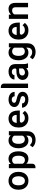

<svg xmlns="http://www.w3.org/2000/svg" viewBox="1881 -2592 890 4693"><g transform="rotate(-90 2326.5 -246.0)"><path d="M472 -244V-235Q472 -167 446 -113Q420 -59 371.5 -28Q323 3 254 3Q185 3 136 -28Q87 -59 61 -113Q35 -167 35 -235V-244Q35 -313 61 -366.5Q87 -420 136 -451.5Q185 -483 253 -483Q322 -483 371 -451.5Q420 -420 446 -366.5Q472 -313 472 -244ZM364 -235V-244Q364 -286 352.5 -320.5Q341 -355 316.5 -376Q292 -397 253 -397Q214 -397 189.5 -376Q165 -355 154 -320.5Q143 -286 143 -244V-235Q143 -194 154.5 -159.5Q166 -125 190.5 -104Q215 -83 254 -83Q292 -83 316.5 -104Q341 -125 352.5 -159.5Q364 -194 364 -235Z M974 -245V-236Q974 -167 953 -113Q932 -59 891.5 -28Q851 3 792 3Q733 3 694 -26Q683 -35 670 -49V101Q670 131 648 153Q626 175 596 175H562V-475H661L666 -426Q679 -442 694 -454Q733 -483 791 -483Q850 -483 891 -453Q932 -423 953 -369.5Q974 -316 974 -245ZM866 -236V-245Q866 -287 855.5 -321Q845 -355 822 -375Q799 -395 761 -395Q735 -395 715.5 -386Q696 -377 682 -361Q675 -353 670 -342V-138Q682 -113 704 -99Q726 -83 762 -83Q800 -83 823 -104Q846 -125 856 -159.5Q866 -194 866 -236Z M1367 -475H1465V-19Q1465 44 1438 88.5Q1411 133 1362.5 156Q1314 179 1250 179Q1223 179 1190.5 171.5Q1158 164 1127 147Q1096 130 1075 103L1126 38Q1151 67 1181 81Q1211 95 1245 95Q1297 95 1327 66Q1357 37 1357 -17V-50Q1345 -35 1333 -26Q1295 3 1236 3Q1179 3 1137 -28Q1095 -59 1072 -112.5Q1049 -166 1049 -235V-244Q1049 -315 1072 -369Q1095 -423 1137 -453Q1179 -483 1237 -483Q1283 -483 1316 -467Q1343 -453 1363 -428ZM1357 -139V-343Q1352 -353 1345 -361Q1331 -377 1311 -386Q1291 -395 1264 -395Q1227 -395 1203 -375Q1179 -355 1168 -320.5Q1157 -286 1157 -244V-235Q1157 -193 1168 -159Q1179 -125 1202.5 -105Q1226 -85 1264 -85Q1300 -85 1323 -100Q1344 -115 1357 -139Z M1713 -207Q1692 -207 1680.5 -189Q1669 -171 1678 -152Q1693 -120 1721 -102Q1749 -84 1788 -84Q1826 -84 1855.5 -98.5Q1885 -113 1906 -141L1962 -84Q1940 -51 1895.5 -24Q1851 3 1782 3Q1712 3 1661.5 -27Q1611 -57 1583.5 -108.5Q1556 -160 1556 -224V-241Q1556 -315 1583.5 -369Q1611 -423 1659.5 -453Q1708 -483 1769 -483Q1837 -483 1881.5 -454Q1926 -425 1948 -373Q1970 -321 1970 -253V-207ZM1666 -284H1864V-293Q1863 -320 1853.5 -343.5Q1844 -367 1823.5 -382Q1803 -397 1769 -397Q1735 -397 1711.5 -377.5Q1688 -358 1676 -324Q1669 -306 1666 -284Z M2429 -139Q2429 -97 2405.5 -65Q2382 -33 2339.5 -15Q2297 3 2239 3Q2174 3 2130 -20Q2086 -43 2063 -78.5Q2040 -114 2040 -153H2144Q2145 -125 2159.5 -108Q2174 -91 2195 -83.5Q2216 -76 2240 -76Q2268 -76 2286 -83.5Q2304 -91 2314 -104Q2324 -117 2324 -133Q2324 -148 2316.5 -160Q2309 -172 2287 -182.5Q2265 -193 2223 -202Q2174 -212 2136 -229.5Q2098 -247 2077 -274.5Q2056 -302 2056 -341Q2056 -379 2077.5 -411.5Q2099 -444 2140 -463.5Q2181 -483 2237 -483Q2296 -483 2338.5 -463.5Q2381 -444 2404 -410.5Q2427 -377 2427 -334H2319Q2319 -362 2298.5 -383Q2278 -404 2237 -404Q2211 -404 2194 -395.5Q2177 -387 2168.5 -374Q2160 -361 2160 -346Q2160 -331 2168.5 -319.5Q2177 -308 2197.5 -299.5Q2218 -291 2255 -283Q2309 -272 2348 -254.5Q2387 -237 2408 -209Q2429 -181 2429 -139Z M2555 -671Q2585 -671 2607 -649.5Q2629 -628 2629 -597V-6H2521V-671Z M3124 -13V-6H3014Q3007 -22 3003 -49Q3003 -50 3003 -50Q3003 -50 3003 -51Q2996 -43 2990 -38Q2970 -20 2942 -8.5Q2914 3 2878 3Q2832 3 2796 -15Q2760 -33 2739.5 -65Q2719 -97 2719 -137Q2719 -211 2775 -251Q2831 -291 2934 -291H2967Q2980 -291 2989.5 -300Q2999 -309 2999 -322Q2999 -359 2978.5 -380.5Q2958 -402 2918 -402Q2893 -402 2875 -393.5Q2857 -385 2847 -371Q2837 -357 2837 -338H2729Q2729 -376 2753 -409Q2777 -442 2820.5 -462.5Q2864 -483 2924 -483Q2976 -483 3017.5 -465.5Q3059 -448 3082.5 -412Q3106 -376 3106 -322V-115Q3106 -82 3111 -57Q3116 -32 3124 -13ZM2999 -138V-225H2941Q2884 -225 2855.5 -204Q2827 -183 2827 -147Q2827 -119 2846 -100.5Q2865 -82 2899 -82Q2931 -82 2954.5 -95Q2978 -108 2992 -127Q2995 -132 2999 -138Z M3517 -475H3615V-19Q3615 44 3588 88.5Q3561 133 3512.5 156Q3464 179 3400 179Q3373 179 3340.5 171.5Q3308 164 3277 147Q3246 130 3225 103L3276 38Q3301 67 3331 81Q3361 95 3395 95Q3447 95 3477 66Q3507 37 3507 -17V-50Q3495 -35 3483 -26Q3445 3 3386 3Q3329 3 3287 -28Q3245 -59 3222 -112.5Q3199 -166 3199 -235V-244Q3199 -315 3222 -369Q3245 -423 3287 -453Q3329 -483 3387 -483Q3433 -483 3466 -467Q3493 -453 3513 -428ZM3507 -139V-343Q3502 -353 3495 -361Q3481 -377 3461 -386Q3441 -395 3414 -395Q3377 -395 3353 -375Q3329 -355 3318 -320.5Q3307 -286 3307 -244V-235Q3307 -193 3318 -159Q3329 -125 3352.5 -105Q3376 -85 3414 -85Q3450 -85 3473 -100Q3494 -115 3507 -139Z M3863 -207Q3842 -207 3830.5 -189Q3819 -171 3828 -152Q3843 -120 3871 -102Q3899 -84 3938 -84Q3976 -84 4005.5 -98.5Q4035 -113 4056 -141L4112 -84Q4090 -51 4045.5 -24Q4001 3 3932 3Q3862 3 3811.5 -27Q3761 -57 3733.5 -108.5Q3706 -160 3706 -224V-241Q3706 -315 3733.5 -369Q3761 -423 3809.5 -453Q3858 -483 3919 -483Q3987 -483 4031.5 -454Q4076 -425 4098 -373Q4120 -321 4120 -253V-207ZM3816 -284H4014V-293Q4013 -320 4003.5 -343.5Q3994 -367 3973.5 -382Q3953 -397 3919 -397Q3885 -397 3861.5 -377.5Q3838 -358 3826 -324Q3819 -306 3816 -284Z M4603 -308V-6H4495V-309Q4495 -341 4485.5 -360Q4476 -379 4457.5 -387Q4439 -395 4413 -395Q4386 -395 4365.5 -384.5Q4345 -374 4330 -355Q4325 -348 4320 -338V-6H4212V-475H4313L4317 -419Q4333 -440 4355 -455Q4397 -483 4453 -483Q4499 -483 4532 -466Q4565 -449 4584 -410.5Q4603 -372 4603 -308Z"/></g></svg>

Font: Placeholder Sans Medium
Style: Regular
Weight: 500
Designer: The Branx Europe S.L
Version: Version 1.006;Fontself Maker 3.5.7